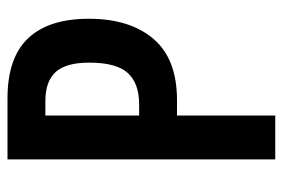

<svg xmlns="http://www.w3.org/2000/svg" viewBox="-141 -613 754 512"><g transform="rotate(-90 236.0 -357.0)"><path d="M230 -714Q338 -714 390 -659Q442 -604 442 -497Q442 -388 388.5 -325Q335 -262 225 -262H184V0H67V-714ZM223 -613H184V-363H214Q270 -363 297.5 -393.5Q325 -424 325 -496Q325 -558 300 -585.5Q275 -613 223 -613Z"/></g></svg>

Font: Noto Sans Ethiopic ExtraCondensed SemiBold
Style: Regular
Weight: 600
Width: 2
Designer: Monotype Design Team
Foundry: Monotype Imaging Inc.
Version: Version 2.102; ttfautohint (v1.8.4.7-5d5b)